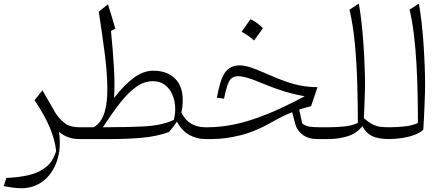

<svg xmlns="http://www.w3.org/2000/svg" viewBox="-20 -756 2413 1044"><path d="M210.9 -265.1 281.7 -141.6Q303.2 -108.4 332.3 -86.2Q361.3 -64 410.2 -64H410.6V0H410.2Q375.5 0 348.9 -10.5Q322.3 -21 300.8 -39.6Q313.5 50.3 289.6 119.6Q265.6 189 214.8 228.3Q164.1 267.6 95.2 267.6Q73.7 267.6 48.3 263.9Q22.9 260.3 0 256.3L14.6 211.4Q84 209 139.6 195.3Q195.3 181.6 232.9 150.1Q270.5 118.7 285.2 64Q278.8 5.4 251.7 -60.3Q224.6 -126 168 -211.4Z M813.5 -371.6Q887.7 -371.6 930.7 -329.8Q973.6 -288.1 973.6 -211.9Q973.6 -191.4 971.9 -175Q970.2 -158.7 965.8 -143.6Q988.8 -100.6 1021.5 -82.3Q1054.2 -64 1096.7 -64H1097.2V0H1096.7Q1048.8 0 1008.3 -22.9Q967.8 -45.9 942.4 -94.7Q925.8 -70.3 898.9 -38.1Q832 -14.2 753.9 -7.1Q675.8 0 592.8 0H410.6Q396 0 396 -30.8V-33.2Q396 -64 410.6 -64H489.3Q531.2 -88.4 548.1 -144Q564.9 -199.7 563.7 -282Q562.5 -364.3 549.1 -468Q535.6 -571.8 517.1 -692.4L566.9 -732.4Q588.4 -666 606.9 -600.1L583.5 -587.4Q593.3 -491.2 599.1 -395.3Q605 -299.3 600.1 -223.1Q656.2 -295.9 708.3 -333.7Q760.3 -371.6 813.5 -371.6ZM811.5 -314.5Q763.7 -314.5 720.2 -283.4Q676.8 -252.4 632.8 -196.3Q588.9 -140.1 539.1 -64Q676.8 -64 768.8 -69.1Q860.8 -74.2 925.3 -104Q939 -159.7 928.2 -207.8Q917.5 -255.9 887.2 -285.2Q856.9 -314.5 811.5 -314.5Z M1283.2 -400.4Q1308.1 -400.4 1338.9 -390.9Q1369.6 -381.3 1426.8 -356Q1490.7 -327.6 1537.8 -311.5Q1585 -295.4 1624.8 -288.8Q1664.6 -282.2 1706.5 -282.2L1671.4 -178.7Q1639.2 -170.9 1606.9 -160.2L1623.5 -84.5Q1641.1 -70.8 1663.3 -67.4Q1685.5 -64 1721.7 -64H1769V0H1704.1Q1656.7 0 1625.7 -23.4Q1594.7 -46.9 1585.4 -82L1568.8 -146Q1544.9 -136.7 1517.3 -123.3Q1489.7 -109.9 1462.4 -94.2Q1370.1 -41 1287.4 -20.5Q1204.6 0 1135.3 0H1097.2Q1082.5 0 1082.5 -30.8V-33.2Q1082.5 -64 1097.2 -64H1108.4Q1179.7 -64 1257.1 -80.1Q1334.5 -96.2 1427.2 -133.3Q1520 -170.4 1636.7 -232.4Q1595.2 -240.2 1559.6 -249.5Q1523.9 -258.8 1485.4 -272.5Q1446.8 -286.1 1395.5 -307.1Q1345.2 -328.1 1318.4 -335Q1291.5 -341.8 1275.9 -341.8Q1254.4 -341.8 1240.7 -331.5Q1227.1 -321.3 1217.5 -294.9Q1208 -268.6 1198.2 -219.7L1159.2 -224.6Q1176.3 -321.8 1203.1 -361.1Q1230 -400.4 1283.2 -400.4ZM1341.3 -651.4Q1356 -645.5 1372.8 -634Q1389.6 -622.6 1409.7 -603Q1397.9 -586.4 1386 -569.6Q1374 -552.7 1361.3 -535.6Q1346.2 -549.8 1328.9 -561.8Q1311.5 -573.7 1293.9 -583Q1306.2 -600.1 1317.6 -616.7Q1329.1 -633.3 1341.3 -651.4Z M1931.2 -736.3Q1939.5 -690.4 1945.8 -633.5Q1952.1 -576.7 1956.3 -516.1Q1960.4 -455.6 1962.6 -397.5Q1964.8 -339.4 1964.8 -291Q1964.8 -279.8 1963.9 -252Q1962.9 -224.1 1961.7 -187.7Q1960.4 -151.4 1958.5 -113.8Q1985.8 -89.8 2007.3 -79.3Q2028.8 -68.8 2049.6 -66.4Q2070.3 -64 2095.2 -64H2095.7V0H2095.2Q2035.2 0 2002.2 -16.6Q1969.2 -33.2 1950.7 -70.3Q1918.5 -29.3 1868.4 -14.6Q1818.4 0 1769 0Q1754.4 0 1754.4 -30.8V-33.2Q1754.4 -64 1769 -64Q1812.5 -64 1855.2 -68.8Q1897.9 -73.7 1925.8 -87.4Q1925.8 -189.5 1922.6 -300.5Q1919.4 -411.6 1909.7 -516.4Q1899.9 -621.1 1880.4 -703.6Z M2257.8 -736.3Q2266.1 -690.4 2272.5 -633.5Q2278.8 -576.7 2283 -515.9Q2287.1 -455.1 2289.3 -397.2Q2291.5 -339.4 2291.5 -291Q2291.5 -281.7 2290.8 -254.2Q2290 -226.6 2288.6 -189.7Q2287.1 -152.8 2285.4 -116Q2283.7 -79.1 2281.7 -51.3Q2263.7 -33.2 2232.2 -22Q2200.7 -10.7 2164.8 -5.4Q2128.9 0 2095.7 0Q2081.1 0 2081.1 -30.8V-33.2Q2081.1 -64 2095.7 -64Q2139.2 -64 2181.9 -68.8Q2224.6 -73.7 2252.4 -87.4Q2252.4 -164.1 2250.7 -246.3Q2249 -328.6 2244.4 -410.4Q2239.7 -492.2 2230.7 -567.1Q2221.7 -642.1 2207 -703.6Z"/></svg>

Font: Pinar DS1-Light
Style: Regular
Weight: 300
Designer: Amin Abedi
Version: Version 2.000